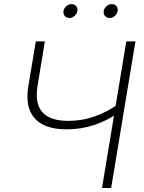

<svg xmlns="http://www.w3.org/2000/svg" viewBox="-20 -933 713 953"><path d="M311 -291Q238.8 -291 192.4 -314.9Q146 -338.9 127.4 -387Q108.9 -435.1 121.1 -507.8L157.7 -727.5H202.6L166.5 -507.8Q156.7 -448.7 170.7 -409.9Q184.6 -371.1 221.9 -352.1Q259.3 -333 318.4 -333Q388.2 -333 452.1 -356Q516.1 -378.9 572.3 -419.9L564 -370.6Q510.3 -333.5 446.5 -312.3Q382.8 -291 311 -291ZM486.3 0 606.9 -727.5H652.3L531.7 0ZM523.9 -843.8Q509.3 -843.8 501 -854Q492.7 -864.3 495.1 -878.4Q497.1 -892.6 509 -902.6Q521 -912.6 535.2 -912.6Q549.8 -912.6 557.9 -902.8Q565.9 -893.1 564 -878.4Q561.5 -864.3 549.8 -854Q538.1 -843.8 523.9 -843.8ZM323.7 -843.8Q309.6 -843.8 301.3 -854Q293 -864.3 294.9 -878.4Q297.4 -892.6 309.3 -902.6Q321.3 -912.6 335.4 -912.6Q349.6 -912.6 357.9 -902.8Q366.2 -893.1 363.8 -878.4Q361.8 -864.3 349.9 -854Q337.9 -843.8 323.7 -843.8Z"/></svg>

Font: Inter 20pt ExtraLight
Style: Italic
Weight: 250
Italic angle: -9.3988°
Version: Version 4.001;git-66647c0bb